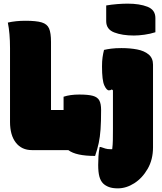

<svg xmlns="http://www.w3.org/2000/svg" viewBox="-20 -824 890 1054"><path d="M563 -794Q592 -799 623.5 -801.5Q655 -804 681 -804Q746 -804 789.5 -787Q833 -770 833 -725V-647Q805 -638 773 -633.5Q741 -629 715 -629Q651 -629 607 -646Q563 -663 563 -708ZM155 0Q99 0 67 -41Q35 -82 35 -155V-560Q35 -642 23 -700Q66 -710 120 -710Q179 -710 209 -701Q239 -692 249.5 -667.5Q260 -643 260 -594V-220H329V-293Q365 -305 415 -305Q464 -305 489.5 -298Q515 -291 525 -273Q535 -255 535 -220Q535 -156 532 -114Q529 -72 522 -39Q515 -6 502 32Q397 32 355 0ZM647 -560Q694 -560 733 -552.5Q772 -545 796 -525Q820 -505 820 -469V-15Q820 52 790.5 103Q761 154 717 182Q673 210 627 210Q597 210 577.5 202.5Q558 195 546 183Q532 169 525.5 145Q519 121 519 81Q519 58 520.5 34Q522 10 527 -17H533Q547 -12 558.5 -8.5Q570 -5 586 -5H596Q599 -29 599.5 -55Q600 -81 600 -115V-328L594 -333Q587 -328 578 -328Q565 -328 552.5 -355.5Q540 -383 540 -459Q540 -489 543 -509.5Q546 -530 551 -550Q568 -554 591 -557Q614 -560 647 -560Z"/></svg>

Font: Recursive Sn Csl St XBk
Style: Regular
Weight: 1000
Version: Version 1.079;hotconv 1.0.112;makeotfexe 2.5.65598; ttfautoh